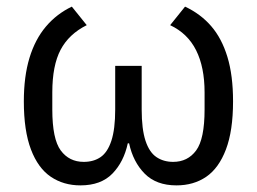

<svg xmlns="http://www.w3.org/2000/svg" viewBox="-20 -548 776 580"><path d="M408 -349V-217Q408 -158 419.5 -123Q431 -88 452.5 -73.5Q474 -59 503 -59Q547 -59 572.5 -93.5Q598 -128 598 -217V-269Q598 -345 572.5 -396Q547 -447 494 -472L539 -528Q586 -506 618 -469Q650 -432 667 -376Q684 -320 684 -242Q684 -153 662.5 -96.5Q641 -40 603 -14Q565 12 513 12Q452 12 417 -23.5Q382 -59 370 -115H366Q354 -59 319.5 -23.5Q285 12 223 12Q172 12 133.5 -14Q95 -40 73.5 -96.5Q52 -153 52 -242Q52 -317 69 -373Q86 -429 118.5 -467.5Q151 -506 197 -528L242 -472Q188 -445 163 -397.5Q138 -350 138 -269V-217Q138 -128 163.5 -93.5Q189 -59 233 -59Q263 -59 284 -73.5Q305 -88 316.5 -123Q328 -158 328 -217V-349Z"/></svg>

Font: IBM Plex Sans
Style: Regular
Weight: 400
Designer: Mike Abbink, Paul van der Laan, Pieter van Rosmalen
Foundry: Bold Monday
Version: Version 3.201